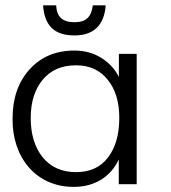

<svg xmlns="http://www.w3.org/2000/svg" viewBox="-20 -708 657 738"><path d="M266.6 -571.8C339.4 -571.8 380.9 -610.8 386.2 -687.5H336.9C331.1 -643.1 311 -622.6 266.6 -622.6C221.2 -622.6 198.2 -642.1 195.8 -687.5H145.5C151.4 -607.9 189.9 -571.8 266.6 -571.8ZM272.5 -46.4C217.8 -46.4 174.8 -65.4 144 -103.5C113.3 -141.6 98.1 -191.9 98.1 -254.4C98.1 -315.4 113.3 -364.3 144 -401.4C174.8 -438.5 217.3 -457 272 -457C324.2 -457 364.7 -438.5 394 -401.4C423.8 -364.7 438.5 -315.9 438.5 -254.9C438.5 -190.9 423.8 -140.1 395 -102.5C366.2 -64.9 325.7 -46.4 272.5 -46.4ZM265.1 10.3C345.2 10.3 406.7 -30.3 436.5 -95.2V0H505.4V-501H437V-412.1C422.4 -441.9 399.9 -466.3 369.6 -485.4C339.4 -504.4 304.7 -513.7 266.1 -513.7C194.3 -513.7 136.7 -489.3 93.3 -440.9C49.8 -392.6 28.3 -329.6 28.3 -252.9C25.9 -103.5 118.7 11.7 265.1 10.3Z"/></svg>

Font: Ride Light
Style: Regular
Weight: 300
Version: Version 3.000